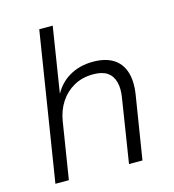

<svg xmlns="http://www.w3.org/2000/svg" viewBox="-106 -793 798 882"><g transform="rotate(-15 293.5 -352.5)"><path d="M49 0 161 -705H225L173 -376H167Q193 -435 243.5 -466Q294 -497 360 -497Q417 -497 454 -475Q491 -453 506 -409Q521 -365 511 -300L463 0H399L446 -299Q454 -344 445.5 -376Q437 -408 413 -424.5Q389 -441 346 -441Q294 -441 254 -418.5Q214 -396 189 -357.5Q164 -319 156 -270L113 0Z"/></g></svg>

Font: Nunito Sans 10pt Light
Style: Italic
Weight: 300
Italic angle: -9°
Designer: Vernon Adams
Foundry: Vernon Adams
Version: Version 3.101;gftools[0.9.27]